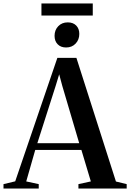

<svg xmlns="http://www.w3.org/2000/svg" viewBox="-54 -1078 744 1098"><path d="M33 -41 274 -747H383L609 -40L670.5 -25V0H394.5V-25L465.5 -40.5L411.5 -220.5H147.5L96 -40.5L167.5 -25V0H-34V-25ZM399 -259 302 -587.5 284.5 -653 264.5 -587.5 159.5 -259ZM323.5 -806.5Q293.5 -806.5 275.8 -824.8Q258 -843 258 -873Q258 -906 279 -928Q300 -950 333 -950H334Q364 -950 381.8 -932Q399.5 -914 399.5 -884Q399.5 -851 378.5 -828.8Q357.5 -806.5 324.5 -806.5ZM476.5 -1058V-989H183V-1058Z"/></svg>

Font: Merriweather 120pt SemiBold
Style: Regular
Weight: 600
Version: Version 2.100